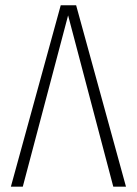

<svg xmlns="http://www.w3.org/2000/svg" viewBox="-20 -704 515 724"><path d="M267.1 -684.1 455.1 0H407.2L236.8 -646L65.9 0H21L209 -684.1Z"/></svg>

Font: Fira Sans Compressed ExtraLight
Style: Regular
Weight: 250
Width: 1
Designer: Carrois Corporate & Edenspiekermann AG
Foundry: Carrois Corporate GbR & Edenspiekermann AG
Version: Version 4.203;PS 004.203;hotconv 1.0.88;makeotf.lib2.5.64775